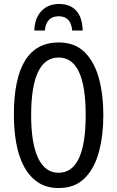

<svg xmlns="http://www.w3.org/2000/svg" viewBox="-20 -938 590 968"><path d="M501 -358Q501 -255 478.5 -171.5Q456 -88 406.5 -39Q357 10 276 10Q214 10 171 -19Q128 -48 101 -98.5Q74 -149 62 -216Q50 -283 50 -359Q50 -724 276 -724Q357 -724 406.5 -675Q456 -626 478.5 -543.5Q501 -461 501 -358ZM137 -358Q137 -214 172.5 -140.5Q208 -67 275 -67Q412 -67 412 -358Q412 -648 276 -648Q206 -648 171.5 -574.5Q137 -501 137 -358ZM278 -918Q333 -918 364 -884.5Q395 -851 397 -784H344Q338 -856 276 -856Q213 -856 206 -784H153Q155 -847 189 -882.5Q223 -918 278 -918Z"/></svg>

Font: Noto Sans ExtraCondensed
Style: Regular
Weight: 400
Width: 2
Designer: Monotype Design Team
Foundry: Monotype Imaging Inc.
Version: Version 2.013; ttfautohint (v1.8.4.7-5d5b)